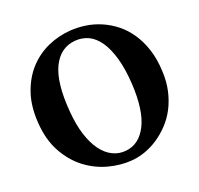

<svg xmlns="http://www.w3.org/2000/svg" viewBox="-79 -565 685 661"><g transform="rotate(-15 263.0 -234.5)"><path d="M494.6 -260.7Q500 -222.7 495.4 -188.7Q490.7 -154.8 478.8 -126.2Q466.8 -97.7 448.5 -74.7Q430.2 -51.8 408.4 -34.4Q386.7 -17.1 362.3 -6.1Q337.9 4.9 313.5 8.8Q272 15.6 227.1 7.6Q182.1 -0.5 142.8 -25.4Q103.5 -50.3 74.5 -93.5Q45.4 -136.7 35.6 -199.7Q25.9 -261.2 38.1 -309.8Q50.3 -358.4 77.4 -393.6Q104.5 -428.7 142.8 -450Q181.2 -471.2 224.1 -478Q251.5 -482.4 280.5 -480.7Q309.6 -479 337.6 -469.7Q365.7 -460.4 391.4 -443.6Q417 -426.8 438 -401.1Q459 -375.5 473.9 -340.6Q488.8 -305.7 494.6 -260.7ZM303.2 -28.8Q352.5 -38.1 374.5 -93Q396.5 -147.9 382.3 -245.6Q374 -301.8 358.9 -340.8Q343.8 -379.9 324 -403.6Q304.2 -427.2 280.8 -435.8Q257.3 -444.3 231.4 -439.9Q176.8 -430.7 154.8 -373.8Q132.8 -316.9 150.9 -210.4Q159.2 -160.6 174.3 -124.3Q189.5 -87.9 209.5 -65.2Q229.5 -42.5 253.4 -33.2Q277.3 -23.9 303.2 -28.8Z"/></g></svg>

Font: VarendraSemibold
Style: Regular
Weight: 600
Designer: Jacob Thomas
Foundry: Bangla Type Foundry
Version: Version 1.008